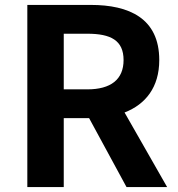

<svg xmlns="http://www.w3.org/2000/svg" viewBox="-20 -760 722 780"><path d="M239 -623H335C430 -623 482 -596 482 -516C482 -437 430 -397 335 -397H239ZM659 0 486 -303C571 -336 627 -405 627 -516C627 -686 504 -740 349 -740H91V0H239V-280H342L494 0Z"/></svg>

Font: Noto Sans Japanese Bold
Style: Bold
Weight: 700
Designer: Ryoko NISHIZUKA (kana & ideographs); Paul D. Hunt (Latin, Greek & Cyrillic); Wenlong ZHANG (bopomofo); Sandoll Communica
Foundry: Adobe Systems Incorporated
Version: Version 1.000;PS 1;hotconv 1.0.78;makeotf.lib2.5.61930